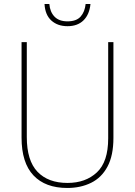

<svg xmlns="http://www.w3.org/2000/svg" viewBox="-20 -923 669 953"><path d="M543 -239Q543 -151 513.5 -96Q484 -41 432 -15.5Q380 10 314 10Q205 10 146 -52.5Q87 -115 87 -240V-714H113V-243Q113 -126 166 -70.5Q219 -15 315 -15Q405 -15 461 -67.5Q517 -120 517 -236V-714H543ZM429 -903Q424 -851 394.5 -822Q365 -793 315 -793Q266 -793 235 -821Q204 -849 201 -903H225Q228 -864 250.5 -840.5Q273 -817 315 -817Q359 -817 380 -840.5Q401 -864 405 -903Z"/></svg>

Font: Noto Sans Kannada SemiCondensed Thin
Style: Regular
Weight: 100
Width: 4
Designer: Jelle Bosma - Monotype Design Team
Foundry: Monotype Imaging Inc.
Version: Version 2.005; ttfautohint (v1.8.4.7-5d5b)